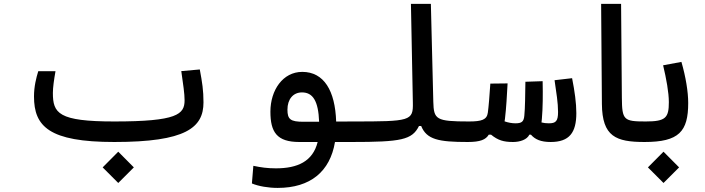

<svg xmlns="http://www.w3.org/2000/svg" viewBox="-20 -713 3556 968"><path d="M556.2 2.9C917.5 2.9 1005.9 -69.3 1005.9 -196.8C1005.9 -257.8 999.5 -297.4 987.3 -362.8L894 -354.5C903.8 -285.2 910.6 -241.2 910.6 -207.5C910.6 -136.7 873.5 -100.6 556.2 -100.6C273.9 -100.6 246.6 -142.1 246.6 -244.6C246.6 -272 252.4 -312 259.8 -354H172.9C162.6 -320.8 151.4 -276.9 151.4 -226.6C151.4 -75.7 227.1 2.9 556.2 2.9ZM576.2 209.5 654.8 130.9 576.2 51.8 497.6 130.9Z M1379.9 234.4C1544.9 234.4 1644 151.9 1668.9 2.9H1752.9C1782.2 2.9 1799.3 -10.3 1799.3 -47.9C1799.3 -88.9 1787.6 -100.6 1757.8 -100.6L1674.8 -100.1C1669.9 -254.9 1613.8 -350.6 1503.9 -350.6C1405.8 -350.6 1343.3 -258.3 1343.3 -149.9C1343.3 -47.9 1375 2.9 1488.8 2.9H1581.5C1557.1 101.1 1480 135.7 1371.1 135.7C1327.1 135.7 1295.4 130.9 1257.3 123L1250 211.9C1283.7 226.1 1333.5 234.4 1379.9 234.4ZM1588.9 -99.1H1510.3C1444.3 -99.1 1429.2 -111.3 1429.2 -160.2C1429.2 -212.4 1457.5 -247.1 1502.4 -247.1C1557.1 -247.1 1585 -204.6 1588.9 -99.1Z M1752 2.9C2002.9 2.9 2057.6 -7.8 2092.3 -77.6H2103.5C2131.3 -9.3 2191.4 2.9 2337.9 2.9C2366.2 2.9 2380.4 -10.3 2380.4 -51.3C2380.4 -85.9 2368.7 -100.6 2343.8 -100.6C2177.7 -100.6 2167 -110.8 2164.6 -199.7L2152.3 -693.4H2051.8L2061.5 -195.3C2063.5 -103 2049.3 -100.6 1757.8 -100.6C1738.3 -100.6 1723.6 -89.4 1723.6 -51.3C1723.6 -16.1 1732.9 2.9 1752 2.9Z M2337.9 2.9C2401.4 2.9 2429.2 -8.8 2444.3 -34.2H2455.6C2490.7 -5.4 2519.5 2.9 2566.4 2.9C2601.6 2.9 2637.2 -8.8 2648.9 -34.2H2656.7C2677.2 -10.3 2706.5 2.9 2756.3 2.9C2850.6 2.9 2885.7 -44.4 2885.7 -142.6C2885.7 -193.4 2877.4 -252.9 2864.3 -318.8L2775.9 -308.6C2785.2 -244.6 2793.5 -194.8 2793.5 -148.4C2793.5 -102.1 2782.2 -91.3 2747.1 -91.3C2732.9 -91.3 2721.2 -92.8 2710 -95.7C2710.9 -101.6 2711.4 -107.4 2711.9 -113.3C2716.8 -168.9 2717.3 -235.8 2715.8 -303.7L2628.9 -300.8C2627.9 -232.9 2627.4 -168.9 2623.5 -129.9C2620.6 -99.6 2610.8 -91.3 2578.1 -91.3C2561.5 -91.3 2542.5 -94.7 2523.9 -101.1C2524.4 -105.5 2525.4 -109.9 2525.9 -114.7C2532.7 -171.4 2535.6 -230.5 2539.1 -292.5L2452.1 -291.5C2447.8 -228.5 2443.8 -176.3 2439.5 -145C2434.6 -109.4 2409.2 -100.6 2343.8 -100.6Z M3229.5 2.9C3246.6 2.9 3257.3 -11.2 3257.3 -59.1C3257.3 -83 3250 -100.6 3235.4 -100.6C3124.5 -100.6 3116.2 -107.4 3115.2 -220.2L3111.3 -693.4H3010.7L3014.6 -188.5C3016.1 -24.4 3085.4 2.9 3229.5 2.9Z M3229.5 2.9C3403.3 2.9 3449.7 -49.8 3449.7 -193.8C3449.7 -250 3437.5 -324.7 3415.5 -400.9L3323.2 -383.8C3339.4 -315.9 3352.1 -246.6 3352.1 -198.2C3352.1 -119.1 3336.4 -100.6 3235.4 -100.6ZM3325.2 209.5 3403.8 130.9 3325.2 51.8 3246.6 130.9Z"/></svg>

Font: CaskaydiaCove Nerd Font
Style: Regular
Weight: 400
Designer: Aaron Bell
Foundry: Saja Typeworks
Version: Version 2111.1;Nerd Fonts 2.3.3